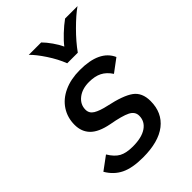

<svg xmlns="http://www.w3.org/2000/svg" viewBox="-211 -786 886 886"><g transform="rotate(-45 232.5 -343.0)"><path d="M9 -72 74 -120Q95 -85 120 -71.5Q145 -58 188 -58Q246 -58 277.5 -79.5Q309 -101 309 -138Q309 -165 281 -179Q253 -193 186 -205Q124 -217 96 -245.5Q68 -274 68 -319Q68 -366 92 -403Q116 -440 160.5 -460.5Q205 -481 264 -481Q392 -481 426 -404L363 -357Q344 -386 318.5 -399Q293 -412 255 -412Q210 -412 181.5 -389.5Q153 -367 153 -333Q153 -309 174.5 -296Q196 -283 237 -274Q322 -256 358 -230Q394 -204 394 -149Q394 -73 340.5 -31Q287 11 185 11Q116 11 75 -9Q34 -29 9 -72ZM147 -697H228Q245 -680 262.5 -655Q280 -630 290 -608Q305 -628 332 -653.5Q359 -679 384 -697H465Q431 -673 387.5 -629.5Q344 -586 314 -544H245Q229 -586 200 -630Q171 -674 147 -697Z"/></g></svg>

Font: KoHo Medium
Style: Italic
Weight: 500
Italic angle: -10°
Designer: Cadson Demak & Katatrad Team
Foundry: Cadson Demak Co.,Ltd.
Version: Version 1.000